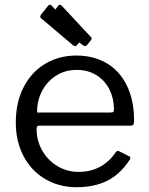

<svg xmlns="http://www.w3.org/2000/svg" viewBox="-20 -772 621 802"><path d="M133 -232Q133 -184 156.5 -143Q180 -102 220 -78Q260 -54 308 -54Q408 -54 464 -137Q468 -141 471 -141.5Q474 -142 478 -140L520 -119Q528 -114 522 -105Q483 -45 429 -17.5Q375 10 300 10Q227 10 169 -24Q111 -58 78.5 -119.5Q46 -181 46 -260Q46 -345 79 -408.5Q112 -472 169.5 -506Q227 -540 299 -540Q371 -540 425.5 -508Q480 -476 510 -414.5Q540 -353 540 -269V-265Q540 -256 537 -251.5Q534 -247 525 -247H142Q133 -247 133 -232ZM439 -302Q450 -302 453 -304.5Q456 -307 456 -316Q456 -360 437.5 -397.5Q419 -435 383.5 -457.5Q348 -480 301 -480Q250 -480 212 -454.5Q174 -429 154 -388.5Q134 -348 135 -302ZM360 -617Q363 -614 363 -611Q363 -607 359 -603L344 -584Q339 -579 336 -579Q334 -579 326 -583L311 -595L302 -584Q297 -579 295 -579Q293 -579 285 -583L156 -692Q148 -697 148 -703Q148 -706 152 -712L182 -749Q188 -756 195 -749L211 -732L224 -749Q229 -755 237 -749Z"/></svg>

Font: Libre Franklin
Style: Regular
Weight: 400
Designer: Pablo Impallari, Rodrigo Fuenzalida
Foundry: Impallari Type
Version: Version 1.001; ttfautohint (v1.4.1)